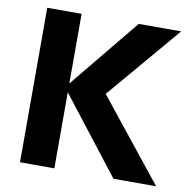

<svg xmlns="http://www.w3.org/2000/svg" viewBox="-79 -785 863 864"><g transform="rotate(10 352.5 -353.0)"><path d="M495 0 209 -368 486 -706H680L368 -339V-403L690 0ZM68 0V-706H225V0Z"/></g></svg>

Font: Outfit Thin
Style: Bold
Weight: 700
Version: Version 1.100;gftools[0.9.27]